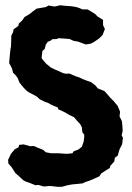

<svg xmlns="http://www.w3.org/2000/svg" viewBox="-20 -701 503 734"><path d="M199 13 181 11 171 10 147 12 127 6 115 7 98 0 76 -8 69 -12 53 -27 39 -39 25 -61 12 -76 11 -90 22 -113 36 -130 51 -138 53 -147 70 -149 96 -142 109 -143 125 -136 145 -128 155 -119 175 -115H206L218 -114L235 -113L257 -115L262 -123L279 -129L293 -140L296 -149L300 -160L302 -178V-186L295 -195L293 -214L287 -226L274 -240L263 -253L244 -262L231 -270L221 -275L203 -283L201 -290L177 -300L165 -307L153 -311L131 -322L122 -331L106 -340L94 -346L83 -353L71 -365L61 -377L54 -386L48 -402L41 -412L30 -423L26 -439L15 -460L16 -472L17 -485L20 -513L22 -523L23 -550V-564L30 -578L32 -589L50 -602L52 -611L65 -623L74 -636L94 -648L105 -657L120 -668L132 -670L155 -674L166 -680L188 -676L211 -681L226 -679L254 -677L272 -674L284 -670L295 -665H315L343 -648L353 -638L374 -625V-605L381 -590L372 -567L359 -554L340 -541L327 -534L308 -531L289 -538L278 -542L261 -545L246 -552L219 -554L204 -555L197 -552L180 -551L171 -544L163 -542L155 -530L151 -514L142 -506L139 -479L144 -472L155 -459L162 -453L174 -443L193 -434L205 -429L220 -422L232 -419L245 -420L268 -410L283 -405L298 -398L311 -393L328 -387L345 -374L354 -363L379 -353L390 -341L401 -328L414 -315L430 -296L439 -274L437 -256L446 -238L448 -219L449 -200L445 -184L450 -174L447 -150L437 -130L430 -106L419 -98L417 -84L401 -66L400 -59L384 -49L367 -38L360 -27L340 -18L324 -11L306 -5L296 0L277 2L256 4L239 7L217 13Z"/></svg>

Font: Winky Rough SemiBold
Style: Regular
Weight: 600
Designer: Simon Atzbach
Foundry: typofactur
Version: Version 1.206; ttfautohint (v1.8.4.7-5d5b)